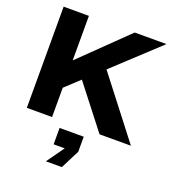

<svg xmlns="http://www.w3.org/2000/svg" viewBox="-176 -866 1186 1300"><g transform="rotate(20 417.0 -216.5)"><path d="M58 0V-729H240V-408L570 -729H799L476 -429L808 0H582L343 -307L240 -211V0ZM303 296 393 170H313V52H487V160L418 296Z"/></g></svg>

Font: Hubot Sans SemiExpanded
Style: Bold
Weight: 700
Width: 6
Designer: Deni Anggara
Foundry: GitHub, Inc., Subsidiary of Microsoft Corporation
Version: Version 2.000